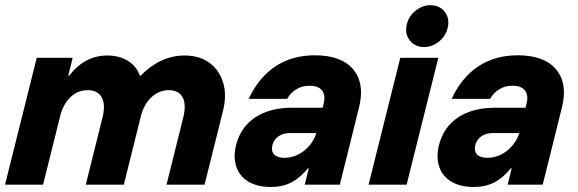

<svg xmlns="http://www.w3.org/2000/svg" viewBox="-24 -728 2278 757"><path d="M-4.2 0 120.8 -500H262.5L245 -429.2H248.3Q310 -509.2 399.2 -509.2Q445.8 -509.2 480 -488.3Q514.2 -467.5 527.5 -429.2H530Q609.2 -509.2 703.3 -509.2Q762.5 -509.2 801.7 -480.4Q840.8 -451.7 855.8 -402.1Q870.8 -352.5 855 -290L782.5 0H632.5L699.2 -267.5Q710.8 -316.7 695.8 -344.6Q680.8 -372.5 641.7 -372.5Q602.5 -372.5 572.5 -344.2Q542.5 -315.8 530.8 -267.5L464.2 0H314.2L380.8 -267.5Q392.5 -316.7 376.7 -344.6Q360.8 -372.5 321.7 -372.5Q282.5 -372.5 253.8 -345Q225 -317.5 212.5 -267.5L145.8 0Z M1044.2 9.2Q990.8 9.2 955.8 -11.7Q920.8 -32.5 907.9 -70Q895 -107.5 906.7 -155.8Q925 -227.5 982.5 -265.4Q1040 -303.3 1128.3 -303.3H1248.3L1252.5 -321.7Q1260 -353.3 1245.4 -371.7Q1230.8 -390 1196.7 -390Q1167.5 -390 1144.6 -376.2Q1121.7 -362.5 1108.3 -338.3H956.7Q995.8 -422.5 1061.7 -466.2Q1127.5 -510 1217.5 -510Q1321.7 -510 1368.3 -454.6Q1415 -399.2 1391.7 -305L1315.8 0H1177.5L1193.3 -64.2H1190Q1158.3 -25.8 1123.8 -8.3Q1089.2 9.2 1044.2 9.2ZM1097.5 -105.8Q1125 -105.8 1150 -117.9Q1175 -130 1194.2 -151.7Q1213.3 -173.3 1222.5 -200.8L1223.3 -203.3H1118.3Q1092.5 -203.3 1074.2 -190.8Q1055.8 -178.3 1050 -155.8Q1044.2 -132.5 1056.7 -119.2Q1069.2 -105.8 1097.5 -105.8Z M1429.2 0 1554.2 -500H1704.2L1579.2 0ZM1648.3 -542.5Q1611.7 -542.5 1591.2 -569.2Q1570.8 -595.8 1580 -632.5Q1587.5 -664.2 1614.6 -685.8Q1641.7 -707.5 1672.5 -707.5Q1710 -707.5 1730 -680.8Q1750 -654.2 1740.8 -616.7Q1733.3 -585.8 1706.7 -564.2Q1680 -542.5 1648.3 -542.5Z M1844.2 9.2Q1790.8 9.2 1755.8 -11.7Q1720.8 -32.5 1707.9 -70Q1695 -107.5 1706.7 -155.8Q1725 -227.5 1782.5 -265.4Q1840 -303.3 1928.3 -303.3H2048.3L2052.5 -321.7Q2060 -353.3 2045.4 -371.7Q2030.8 -390 1996.7 -390Q1967.5 -390 1944.6 -376.2Q1921.7 -362.5 1908.3 -338.3H1756.7Q1795.8 -422.5 1861.7 -466.2Q1927.5 -510 2017.5 -510Q2121.7 -510 2168.3 -454.6Q2215 -399.2 2191.7 -305L2115.8 0H1977.5L1993.3 -64.2H1990Q1958.3 -25.8 1923.8 -8.3Q1889.2 9.2 1844.2 9.2ZM1897.5 -105.8Q1925 -105.8 1950 -117.9Q1975 -130 1994.2 -151.7Q2013.3 -173.3 2022.5 -200.8L2023.3 -203.3H1918.3Q1892.5 -203.3 1874.2 -190.8Q1855.8 -178.3 1850 -155.8Q1844.2 -132.5 1856.7 -119.2Q1869.2 -105.8 1897.5 -105.8Z"/></svg>

Font: Funnel Sans Light ExtraBold
Style: Italic
Weight: 800
Italic angle: -14.036°
Version: Version 1.000